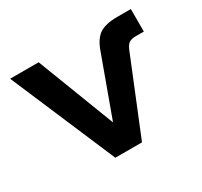

<svg xmlns="http://www.w3.org/2000/svg" viewBox="-112 -651 840 798"><g transform="rotate(-30 308.0 -251.5)"><path d="M231.4 0 16.9 -503H153.7L312.3 -90.9H281.5L399.3 -414.2Q416.9 -464.6 445.8 -483.8Q474.6 -503 531.1 -503H596.2V-395H557Q536.5 -395 525.2 -387.4Q513.9 -379.8 505.9 -360L359.3 0Z"/></g></svg>

Font: Wix Madefor Display
Style: Regular
Weight: 400
Designer: Dalton Maag Ltd
Foundry: Dalton Maag Ltd
Version: Version 3.100